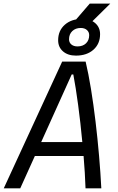

<svg xmlns="http://www.w3.org/2000/svg" viewBox="-40 -1031 645 1051"><path d="M345.7 -888.7 451.2 -1011.2H563.5L439.5 -888.7ZM-19.5 0 300.3 -693.8H428.7Q444.3 -628.4 458 -544.2Q471.7 -460 482.9 -366.5Q494.1 -272.9 502.2 -179Q510.3 -85 514.6 0H428.2Q426.8 -41.5 424.1 -86.2Q421.4 -130.9 417.5 -177.2H150.9L70.8 0ZM185.5 -253.4H410.6Q400.9 -358.4 387.7 -456.5Q374.5 -554.7 361.3 -623.5H352.5ZM375.5 -726.6Q331.5 -726.6 304.9 -749.8Q278.3 -772.9 278.3 -810.5Q278.3 -863.3 314.7 -895.5Q351.1 -927.7 410.6 -927.7Q454.6 -927.7 481.2 -904.5Q507.8 -881.3 507.8 -843.8Q507.8 -791 471.4 -758.8Q435.1 -726.6 375.5 -726.6ZM384.3 -776.9Q413.1 -776.9 430.7 -793.7Q448.2 -810.5 448.2 -838.4Q448.2 -856 435.5 -866.9Q422.9 -877.9 401.9 -877.9Q373.5 -877.9 355.7 -860.8Q337.9 -843.8 337.9 -815.9Q337.9 -798.3 350.6 -787.6Q363.3 -776.9 384.3 -776.9Z"/></svg>

Font: CaskaydiaCove NFP SemiLight
Style: Italic
Weight: 350
Italic angle: -10°
Designer: Aaron Bell
Foundry: Saja Typeworks
Version: Version 2111.001; VTT 6.35;Nerd Fonts 3.1.1